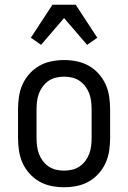

<svg xmlns="http://www.w3.org/2000/svg" viewBox="-20 -781 540 809"><path d="M250 8Q223 8 196 2.5Q169 -3 146 -16Q123 -29 104.5 -49.5Q86 -70 75 -94.5Q64 -119 60 -146Q56 -173 56 -200V-320Q56 -347 60 -374Q64 -401 75 -425.5Q86 -450 104.5 -470.5Q123 -491 146 -504Q169 -517 196 -522.5Q223 -528 250 -528Q277 -528 304 -522.5Q331 -517 354 -504Q377 -491 395.5 -470.5Q414 -450 425 -425.5Q436 -401 440 -374Q444 -347 444 -320V-200Q444 -173 440 -146Q436 -119 425 -94.5Q414 -70 395.5 -49.5Q377 -29 354 -16Q331 -3 304 2.5Q277 8 250 8ZM250 -62Q267 -62 284 -66Q301 -70 315 -79.5Q329 -89 339.5 -103Q350 -117 356 -133Q362 -149 364 -166Q366 -183 366 -200V-320Q366 -337 364 -354Q362 -371 356 -387Q350 -403 339.5 -417Q329 -431 315 -440.5Q301 -450 284 -454Q267 -458 250 -458Q233 -458 216 -454Q199 -450 185 -440.5Q171 -431 160.5 -417Q150 -403 144 -387Q138 -371 136 -354Q134 -337 134 -320V-200Q134 -183 136 -166Q138 -149 144 -133Q150 -117 160.5 -103Q171 -89 185 -79.5Q199 -70 216 -66Q233 -62 250 -62ZM153 -592 110 -622 201 -761H299L390 -622L347 -592L250 -705Z"/></svg>

Font: Iosevka Fuck
Style: Regular
Weight: 400
Monospace: yes
Designer: Belleve Invis
Foundry: Belleve Invis
Version: Version 28.0.7; ttfautohint (v1.8.3)